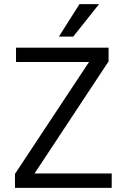

<svg xmlns="http://www.w3.org/2000/svg" viewBox="-20 -903 609 923"><path d="M332 -727H263L362 -883H456ZM517 0H52V-67L408 -605H57V-674H502V-608L146 -69H517Z"/></svg>

Font: Hind Jalandhar
Style: Regular
Weight: 400
Designer: Namrata Goyal
Foundry: Indian Type Foundry
Version: Version 0.702;PS 1.0;hotconv 1.0.81;makeotf.lib2.5.63406